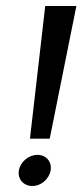

<svg xmlns="http://www.w3.org/2000/svg" viewBox="-20 -610 275 641"><path d="M43 -41C38 -12 59 11 88 11C117 11 144 -12 149 -41C154 -70 134 -93 105 -93C76 -93 48 -70 43 -41ZM131 -590 80 -147H146L235 -590Z"/></svg>

Font: Charger Sport
Style: Obl
Weight: 400
Designer: Jasper
Foundry: Cannot Into Space Fonts
Version: Version 1.1